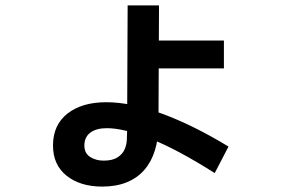

<svg xmlns="http://www.w3.org/2000/svg" viewBox="-20 -640 1040 710"><path d="M358 50Q277 50 226.5 10Q176 -30 176 -102Q176 -178 229.5 -220Q283 -262 373 -262Q464 -262 579.5 -219.5Q695 -177 825 -98L774 0Q635 -88 536.5 -127Q438 -166 375 -166Q336 -166 314 -149.5Q292 -133 292 -102Q292 -73 313.5 -59.5Q335 -46 363 -46Q396 -46 414.5 -58Q433 -70 440.5 -87Q448 -104 449 -122.5Q450 -141 450 -154L452 -620H568L566 -178Q566 -127 553 -84.5Q540 -42 514 -12Q488 18 449 34Q410 50 358 50ZM467 -387V-490H808V-387Z"/></svg>

Font: Murecho Thin SemiBold
Style: Regular
Weight: 600
Version: Version 1.010